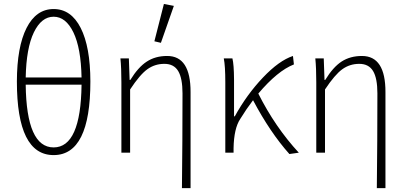

<svg xmlns="http://www.w3.org/2000/svg" viewBox="-20 -777 2066 977"><path d="M395 -346.2H110.8Q114.7 -26.9 252.9 -26.9Q391.1 -26.9 395 -346.2ZM110.8 -382.8H395Q392.1 -532.7 353.5 -612.3Q314.9 -691.9 252.9 -691.9Q190.9 -691.9 152.3 -612.3Q113.8 -532.7 110.8 -382.8ZM65.9 -362.8Q66.4 -538.6 115.2 -634.8Q164.1 -731 252.9 -731Q341.8 -731 390.6 -634.8Q439.5 -538.6 439.9 -362.8Q439.9 12.2 252.9 12.2Q65.9 12.2 65.9 -362.8Z M765.6 -566.9 814 -756.8 864.7 -747.1 798.8 -559.1ZM908.7 -301.8Q908.7 -378.9 886.7 -415.5Q864.7 -452.1 816.4 -452.1Q768.1 -452.1 730 -424.8Q691.9 -397.5 642.1 -321.8V0H597.7V-357.9Q597.7 -431.2 592.8 -480H635.7L639.6 -370.1H643.1Q683.1 -435.1 726.6 -463.4Q770.5 -492.2 830.1 -492.2Q950.2 -492.7 949.7 -308.1V180.2H905.8Q908.7 -62 908.7 -301.8Z M1168.5 0H1126.5V-357.9Q1126.5 -441.9 1118.7 -480H1162.6Q1170.4 -449.2 1170.9 -372.1V-185.1H1174.8Q1235.8 -295.9 1317.9 -382.3Q1399.9 -468.8 1470.7 -492.2L1475.6 -449.2Q1392.6 -417 1294.4 -300.8Q1380.4 -129.9 1500.5 0L1452.6 6.8Q1354.5 -103 1267.6 -267.1Q1233.4 -222.2 1202.6 -171.9Q1170.4 -124 1168.5 -22.9Z M1900.4 -301.8Q1900.4 -378.9 1878.4 -415.5Q1856.4 -452.1 1808.1 -452.1Q1759.8 -452.1 1721.7 -424.6Q1683.6 -397 1633.8 -321.8V0H1589.4V-357.9Q1589.4 -431.2 1584.5 -480H1627.4L1631.3 -370.1H1634.8Q1674.8 -435.5 1718.3 -463.9Q1762.2 -492.2 1821.8 -492.2Q1941.9 -492.2 1941.4 -308.1V180.2H1897.5Q1900.4 -62 1900.4 -301.8Z"/></svg>

Font: SourceSansPro-Light
Style: Regular
Weight: 300
Designer: Paul D. Hunt
Foundry: Adobe Systems Incorporated
Version: Version 2.020;PS 2.0;hotconv 1.0.86;makeotf.lib2.5.63406